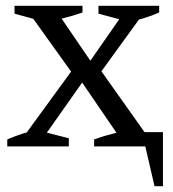

<svg xmlns="http://www.w3.org/2000/svg" viewBox="-20 -504 597 661"><path d="M56 0V-26L239 -277H316L494 -26V0H413L251 -237H275L108 0ZM5 0V-24Q33 -36 58 -44Q83 -52 111 -55L217 -28V0ZM304 0V-24Q337 -36 369.5 -44Q402 -52 437 -55L518 -28V0ZM512 137 473 -31 496 0H433V-49H541V137ZM128 -430 30 -457V-484H264V-461Q230 -449 196.5 -441Q163 -433 128 -430ZM238 -239 79 -461V-484H162L302 -279H280L422 -483H476V-461L315 -239ZM419 -430 319 -457V-484H528V-461Q501 -449 474 -441Q447 -433 419 -430Z"/></svg>

Font: Piazzolla 24pt
Style: Regular
Weight: 400
Designer: Juan Pablo del Peral
Foundry: Huerta Tipografica
Version: Version 2.005